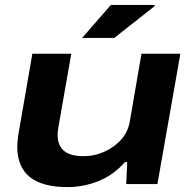

<svg xmlns="http://www.w3.org/2000/svg" viewBox="-20 -744 772 776"><path d="M312 -590.8 428.2 -724.1H605V-719.2L441.9 -590.8ZM252.9 12.2Q49.8 12.2 49.8 -150.9Q49.8 -176.3 56.2 -211.9L110.8 -526.9H268.1L215.8 -229Q212.9 -212.4 212.9 -198.2Q212.9 -112.8 316.9 -112.8Q382.8 -112.8 437.7 -151.4Q492.7 -189.9 503.9 -249L551.8 -526.9H709L616.2 0H490.2L494.1 -88.9H484.9Q438.5 -36.1 377.7 -12Q316.9 12.2 252.9 12.2Z"/></svg>

Font: Archivo Expanded
Style: Bold Italic
Weight: 700
Width: 7
Italic angle: -10°
Designer: Hector Gatti
Foundry: Omnibus-Type
Version: Version 2.001